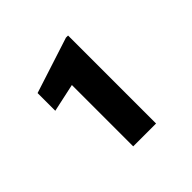

<svg xmlns="http://www.w3.org/2000/svg" viewBox="-109 -814 592 592"><g transform="rotate(-45 186.5 -518.0)"><path d="M257.8 -326.7H158.2V-594.2L65.9 -574.2V-651.4L248.5 -710.4H257.8Z"/></g></svg>

Font: Robotiche
Style: Bold
Weight: 700
Designer: Google
Version: Version 2.001150; 2014